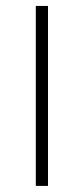

<svg xmlns="http://www.w3.org/2000/svg" viewBox="-20 -610 274 630"><path d="M97.5 -263.5V-590.5H137.5V-263.5ZM97.5 0V-344H137.5V0Z"/></svg>

Font: Anek Gujarati ExtraLight
Style: Regular
Weight: 250
Version: Version 1.003